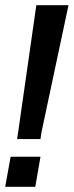

<svg xmlns="http://www.w3.org/2000/svg" viewBox="-29 -720 284 740"><path d="M41 -211 111 -700H235L131 -211L127 -184H37ZM12 -116H127L107 0H-9Z"/></svg>

Font: Cabin Medium
Style: Italic
Weight: 500
Italic angle: -7°
Designer: Pablo Impallari
Foundry: Pablo Impallari. http://www.impallari.com Igino Marini. http://www.ikern.com
Version: Version 2.200